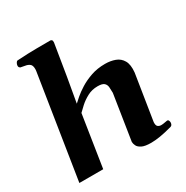

<svg xmlns="http://www.w3.org/2000/svg" viewBox="-173 -901 1020 1052"><g transform="rotate(-30 337.5 -375.0)"><path d="M33.7 0 135.7 -648.9Q136.2 -652.8 136.5 -656Q136.7 -659.2 136.7 -662.6Q136.7 -685.5 125.2 -694.1Q113.8 -702.6 98.1 -704.8Q82.5 -707 70.8 -710Q65.9 -712.4 63.2 -716.3Q60.5 -720.2 61.5 -729.5Q62.5 -735.4 66.7 -742.9Q70.8 -750.5 76.7 -751Q146.5 -755.4 201.7 -755.6Q256.8 -755.9 286.6 -755.9Q290.5 -755.9 294.9 -752Q299.3 -748 298.3 -736.3L266.1 -539.1L238.8 -383.3Q248 -392.1 268.8 -410.2Q289.6 -428.2 320.8 -447.8Q352.1 -467.3 392.3 -481.2Q432.6 -495.1 481.4 -495.1Q515.6 -495.1 544.2 -484.6Q572.8 -474.1 588.1 -447.5Q603.5 -420.9 598.6 -372.6L553.2 -85.4Q551.8 -64.5 560.1 -57.4Q568.4 -50.3 581.1 -50.3Q592.3 -50.3 604.7 -53Q617.2 -55.7 620.6 -55.7Q627.4 -55.7 630.1 -49.8Q632.8 -43.9 632.8 -37.1Q632.8 -31.7 630.1 -25.4Q627.4 -19 620.6 -16.6Q576.2 -4.4 543 1Q509.8 6.3 485.4 6.3Q446.3 6.3 427 -3.4Q407.7 -13.2 401.4 -26.6Q395 -40 395 -51.3L439.5 -336.4Q439.5 -356 438 -372.6Q436.5 -389.2 425.3 -399.2Q414.1 -409.2 384.8 -409.2Q348.6 -409.2 319.1 -393.3Q289.6 -377.4 268.3 -357.9Q247.1 -338.4 235.4 -326.7L184.6 0Z"/></g></svg>

Font: Gelasio
Style: Bold Italic
Weight: 700
Italic angle: -8.5°
Designer: Eben Sorkin
Foundry: Eben Sorkin
Version: Version 1.008